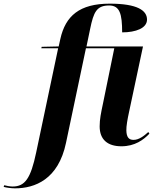

<svg xmlns="http://www.w3.org/2000/svg" viewBox="-166 -790 849 1050"><path d="M-84 240C24 240 153 192 195 -9L304 -526H459L397 -223C386 -171 379 -138 379 -99C379 -27 422 10 498 10C571 10 619 -25 651 -59L645 -68C622 -47 594 -25 564 -25C537 -25 526 -42 525 -76C524 -99 532 -142 539 -174L616 -536H307L327 -632C346 -725 363 -760 431 -760C489 -760 502 -714 502 -613C577 -613 638 -636 638 -683C638 -732 587 -770 434 -770C269 -770 192 -703 164 -577L155 -536L62 -534L60 -526H152L32 43C2 187 -30 230 -97 230C-112 230 -132 226 -143 223L-146 232C-133 236 -104 240 -84 240Z"/></svg>

Font: Noto Serif Display
Style: Bold Italic
Weight: 700
Italic angle: -12°
Designer: Monotype Design Team
Foundry: Monotype Imaging Inc.
Version: Version 2.009